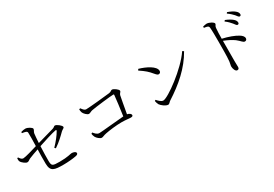

<svg xmlns="http://www.w3.org/2000/svg" viewBox="41 -1728 3917 2745"><g transform="rotate(-30 2000.0 -355.5)"><path d="M605 -305 622 -288C703 -341 774 -411 816 -453C839 -476 868 -479 868 -500C868 -524 800 -578 771 -578C756 -578 749 -560 720 -552L448 -475C452 -540 456 -596 460 -625C464 -655 484 -667 484 -690C484 -712 419 -750 383 -750C362 -750 336 -746 309 -737L310 -718C359 -711 389 -705 391 -680C394 -640 391 -540 389 -458C321 -437 183 -396 148 -396C123 -396 107 -416 87 -446L71 -440C70 -421 70 -401 77 -387C90 -359 145 -318 168 -318C196 -318 197 -332 233 -348C275 -366 340 -389 388 -405C386 -339 383 -240 385 -171C387 -39 447 -30 604 -30C670 -30 758 -38 803 -47C830 -51 849 -60 849 -78C849 -104 809 -116 782 -116C759 -116 713 -94 574 -94C452 -94 442 -102 440 -184C439 -243 442 -337 446 -425C536 -455 689 -504 744 -513C758 -515 762 -508 755 -496C724 -441 668 -370 605 -305Z M1267 -90C1289 -90 1302 -104 1355 -114C1414 -126 1533 -141 1618 -141C1693 -141 1736 -132 1766 -132C1794 -132 1805 -138 1805 -154C1805 -175 1779 -196 1745 -201C1766 -317 1787 -440 1797 -485C1803 -512 1828 -521 1828 -542C1828 -567 1761 -614 1735 -614C1716 -614 1709 -594 1674 -590C1612 -582 1330 -554 1279 -554C1244 -554 1228 -586 1208 -610L1188 -603C1188 -588 1192 -562 1197 -550C1205 -525 1251 -477 1278 -477C1296 -477 1319 -494 1342 -499C1413 -513 1673 -543 1716 -543C1724 -543 1727 -540 1726 -532C1722 -475 1701 -321 1684 -201C1574 -193 1309 -165 1270 -165C1231 -165 1206 -198 1184 -224L1165 -213C1166 -201 1173 -172 1182 -156C1195 -130 1239 -90 1267 -90Z M2325 -24C2347 -24 2358 -49 2378 -61C2597 -201 2783 -361 2903 -574L2880 -589C2738 -376 2372 -111 2295 -111C2263 -111 2231 -143 2201 -176L2185 -166C2187 -150 2196 -118 2206 -101C2226 -71 2286 -24 2325 -24ZM2425 -469C2446 -469 2460 -484 2460 -506C2460 -583 2322 -651 2209 -683L2196 -662C2284 -604 2322 -569 2370 -511C2396 -480 2409 -469 2425 -469Z M3755 -517C3770 -517 3779 -526 3779 -542C3779 -563 3769 -583 3744 -605C3718 -627 3680 -649 3630 -669L3616 -652C3660 -620 3686 -590 3707 -565C3728 -539 3739 -517 3755 -517ZM3841 -606C3855 -606 3864 -614 3864 -631C3864 -652 3853 -672 3827 -693C3802 -714 3764 -733 3713 -751L3701 -734C3745 -703 3769 -679 3792 -654C3813 -629 3825 -606 3841 -606ZM3728 -259C3750 -259 3761 -276 3761 -294C3761 -324 3735 -349 3704 -368C3649 -403 3554 -438 3458 -459C3458 -514 3460 -588 3465 -636C3469 -669 3487 -673 3487 -693C3487 -716 3419 -754 3377 -754C3358 -754 3339 -748 3314 -742L3315 -721C3367 -715 3390 -709 3393 -677C3398 -627 3398 -518 3398 -438C3398 -362 3398 -198 3390 -124C3386 -86 3377 -68 3377 -46C3377 -12 3395 43 3427 43C3449 43 3459 31 3459 5C3459 -12 3457 -42 3457 -86C3456 -192 3457 -355 3458 -425C3525 -399 3580 -370 3624 -339C3684 -293 3696 -259 3728 -259Z"/></g></svg>

Font: Source Han Serif CN
Style: Regular
Weight: 400
Designer: Ryoko NISHIZUKA 西塚涼子 (kana & ideographs); Frank Grießhammer (Latin, Greek & Cyrillic); Wenlong ZHANG 张文龙 (bopomofo); San
Foundry: Adobe
Version: Version 2.003;hotconv 1.1.1;makeotfexe 2.6.0